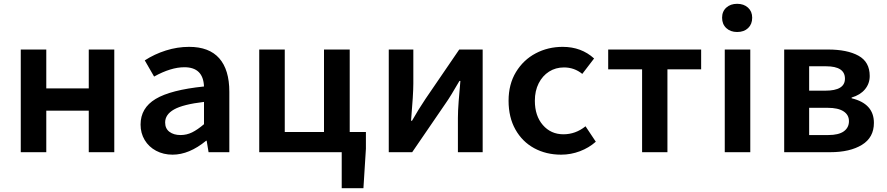

<svg xmlns="http://www.w3.org/2000/svg" viewBox="-20 -799 4655 1008"><path d="M89 -539H223V-335H446V-539H580V0H446V-218H223V0H89Z M718 -145Q718 -232 797 -279.5Q876 -327 1051 -345Q1047 -446 948 -446Q877 -446 789 -397L740 -482Q791 -515 851 -534Q911 -553 973 -553Q1078 -553 1131 -493Q1184 -433 1184 -317V0H1075L1065 -60H1062Q973 13 886 13Q838 13 799.5 -7.5Q761 -28 739.5 -64Q718 -100 718 -145ZM1051 -147V-264Q941 -251 894 -224.5Q847 -198 847 -156Q847 -124 869.5 -107Q892 -90 928 -90Q960 -90 988.5 -104Q1017 -118 1051 -147Z M1774 0H1341V-539H1475V-106H1681V-539H1816V-106H1901V-18L1888 189H1774Z M2021 -539H2150V-360Q2150 -305 2138 -165H2143Q2177 -225 2214 -280L2391 -539H2514V0H2384V-180Q2384 -216 2388 -267.5Q2392 -319 2397 -374H2392Q2344 -291 2322 -260L2144 0H2021Z M2650 -270Q2650 -357 2689 -421Q2728 -485 2792.5 -519Q2857 -553 2934 -553Q3032 -553 3099 -492L3037 -411Q2995 -445 2941 -445Q2897 -445 2862.5 -423Q2828 -401 2808 -361.5Q2788 -322 2788 -270Q2788 -191 2830 -142.5Q2872 -94 2938 -94Q3002 -94 3054 -136L3108 -55Q3072 -23 3024.5 -5Q2977 13 2926 13Q2847 13 2784.5 -21Q2722 -55 2686 -119Q2650 -183 2650 -270Z M3351 -435H3173V-539H3661V-435H3484V0H3351Z M3785 -539H3919V0H3785ZM3771 -706Q3771 -739 3793 -759Q3815 -779 3850 -779Q3885 -779 3907 -759Q3929 -739 3929 -706Q3929 -672 3907.5 -651.5Q3886 -631 3850 -631Q3815 -631 3793 -651.5Q3771 -672 3771 -706Z M4097 -539H4327Q4428 -539 4487 -506.5Q4546 -474 4546 -400Q4546 -360 4521 -330Q4496 -300 4451 -287V-283Q4568 -255 4568 -154Q4568 -77 4505 -38.5Q4442 0 4339 0H4097ZM4416 -386Q4416 -451 4317 -451H4228V-323H4313Q4416 -323 4416 -386ZM4437 -163Q4437 -196 4408.5 -214.5Q4380 -233 4325 -233H4228V-90H4328Q4383 -90 4410 -109.5Q4437 -129 4437 -163Z"/></svg>

Font: Nebula Sans Semibold
Style: Regular
Weight: 600
Designer: Paul D. Hunt for Adobe (as Source Sans)
Foundry: Nebula Entertainment & Broadcasting LLC
Version: Version 1.010